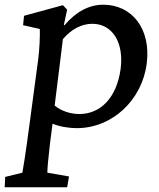

<svg xmlns="http://www.w3.org/2000/svg" viewBox="-40 -536 676 815"><path d="M-20 259H245L253 213L161 197C161 178 165 135 172 75L183 -11C211 1 251 8 286 8C436 8 564 -111 583 -268C601 -413 521 -516 398 -516C339 -516 283 -487 234 -429L231 -430L245 -495L227 -514L62 -469L58 -429L129 -413C130 -382 128 -330 122 -283L84 1C69 115 58 181 55 197L-18 215ZM192 -88 227 -370C263 -412 306 -435 352 -435C436 -435 487 -357 472 -243C455 -120 386 -52 297 -52C257 -52 218 -66 192 -88Z"/></svg>

Font: TPK Tissa Web Medium
Style: Italic
Weight: 500
Italic angle: -7°
Designer: Jacques Le Bailly, Suppakit Chalermlarp | Katatrad Co.,Ltd.
Foundry: Jacques Le Bailly, Cadson Demak Co.,Ltd.
Version: Version 5.000;Glyphs 3.1.2 (3151)